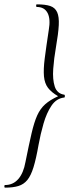

<svg xmlns="http://www.w3.org/2000/svg" viewBox="-43 -745 323 882"><path d="M126 -725Q165 -725 187.5 -717.5Q210 -710 219.5 -689Q229 -668 227 -629.5Q225 -591 214 -528Q205 -477 201.5 -428.5Q198 -380 208.5 -347.5Q219 -315 252 -310Q255 -310 255 -303.5Q255 -297 252 -297Q216 -293 193.5 -259.5Q171 -226 157 -177.5Q143 -129 134 -79Q123 -16 111 23Q99 62 82.5 82Q66 102 41.5 109.5Q17 117 -20 117Q-23 117 -23 111Q-23 105 -20 105Q17 105 41 77.5Q65 50 74 -1Q90 -81 102 -132.5Q114 -184 128 -215Q142 -246 164.5 -266Q187 -286 224 -303Q193 -321 177.5 -341.5Q162 -362 159 -394Q156 -426 162.5 -477Q169 -528 181 -607Q190 -658 175.5 -685.5Q161 -713 126 -713Q123 -713 123 -719Q123 -725 126 -725Z"/></svg>

Font: Cormorant Light
Style: Italic
Weight: 300
Italic angle: -10°
Designer: Christian Thalmann (Catharsis Fonts)
Foundry: Catharsis Fonts
Version: Version 4.000